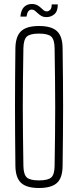

<svg xmlns="http://www.w3.org/2000/svg" viewBox="-20 -935 390 960"><path d="M175 5Q113 5 85.5 -20.5Q58 -46 57 -105Q56 -191.5 55.5 -263.8Q55 -336 55 -403.2Q55 -470.5 55.5 -541Q56 -611.5 57 -694Q58 -753.5 85.5 -779.2Q113 -805 175 -805Q237.5 -805 265 -779.2Q292.5 -753.5 293 -694Q294 -611.5 294.8 -541Q295.5 -470.5 295.5 -403.2Q295.5 -336 294.8 -263.8Q294 -191.5 293 -105Q292.5 -46 265 -20.5Q237.5 5 175 5ZM175 -33Q220 -33 236.2 -47.8Q252.5 -62.5 253 -105Q254.5 -194.5 255.2 -264.8Q256 -335 256 -399.2Q256 -463.5 255.2 -533.8Q254.5 -604 253 -694Q252.5 -737 236.2 -752Q220 -767 175 -767Q130 -767 114 -752Q98 -737 97 -694Q95.5 -606.5 94.8 -537.5Q94 -468.5 94 -404.2Q94 -340 94.8 -268.8Q95.5 -197.5 97 -105Q98 -62.5 114 -47.8Q130 -33 175 -33ZM238.5 -913H269Q269 -878.5 252 -864Q235 -849.5 212.5 -849.5Q197.5 -849.5 187.2 -855.2Q177 -861 169.5 -868.2Q162 -875.5 154.8 -881.2Q147.5 -887 138 -887Q128.5 -887 122 -879Q115.5 -871 112.5 -852H82Q85 -885 100.2 -900Q115.5 -915 138.5 -915Q154.5 -915 165.2 -909.5Q176 -904 183.8 -896.5Q191.5 -889 198.2 -883.5Q205 -878 213.5 -878Q222.5 -878 230.5 -885.5Q238.5 -893 238.5 -913Z"/></svg>

Font: Big Shoulders Text Thin Thin
Style: Regular
Weight: 250
Version: Version 2.002